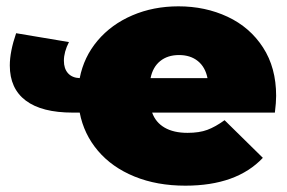

<svg xmlns="http://www.w3.org/2000/svg" viewBox="-20 -577 906 607"><path d="M849 -221H461Q472 -190 500.5 -173.5Q529 -157 573 -157Q610 -157 635.5 -166.5Q661 -176 690 -197L811 -78Q728 10 566 10Q476 10 405 -19Q334 -48 289.5 -100.5Q245 -153 232 -221H210Q112 -221 61.5 -259Q11 -297 11 -370Q11 -414 31 -472L198 -444Q182 -413 182 -385Q182 -360 195 -345.5Q208 -331 232 -330Q245 -397 288.5 -448.5Q332 -500 398.5 -528.5Q465 -557 544 -557Q629 -557 699.5 -524Q770 -491 811.5 -427Q853 -363 853 -274Q853 -253 849 -221ZM456 -330H636Q629 -365 605.5 -384Q582 -403 546 -403Q510 -403 486.5 -384Q463 -365 456 -330Z"/></svg>

Font: CMG Sans Black
Style: Regular
Weight: 900
Designer: Julieta Ulanovsky
Foundry: Julieta Ulanovsky
Version: Version 7.200